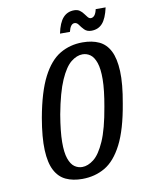

<svg xmlns="http://www.w3.org/2000/svg" viewBox="-97 -952 759 1028"><g transform="rotate(-10 282.5 -438.5)"><path d="M266 10Q215 10 177.5 -7.5Q140 -25 118.5 -66Q97 -107 94 -176.5Q91 -246 109 -350Q134 -488 174.5 -566.5Q215 -645 270 -677.5Q325 -710 393 -710Q445 -710 482.5 -692.5Q520 -675 541 -634Q562 -593 565 -523.5Q568 -454 549 -350Q526 -212 485.5 -133Q445 -54 390 -22Q335 10 266 10ZM277 -53Q308 -53 340 -78Q372 -103 400.5 -167.5Q429 -232 449 -350Q465 -439 465.5 -496.5Q466 -554 454.5 -587Q443 -620 424 -633.5Q405 -647 382 -647Q351 -647 319.5 -622Q288 -597 259.5 -532.5Q231 -468 209 -350Q194 -261 193.5 -203.5Q193 -146 204.5 -113Q216 -80 235 -66.5Q254 -53 277 -53ZM452 -763Q428 -763 414 -777.5Q400 -792 391 -805.5Q382 -819 369 -819Q347 -819 337 -777H283Q295 -835 318.5 -861Q342 -887 379 -887Q397 -887 409 -878.5Q421 -870 429 -858.5Q437 -847 444.5 -838.5Q452 -830 460 -830Q485 -830 494 -873H548Q535 -814 512 -788.5Q489 -763 452 -763Z"/></g></svg>

Font: Cuprum Medium
Style: Italic
Weight: 500
Italic angle: -10°
Version: Version 3.000